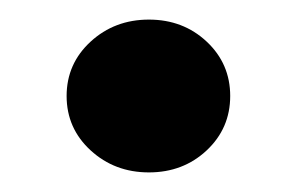

<svg xmlns="http://www.w3.org/2000/svg" viewBox="-20 -169 303 196"><path d="M132 7Q97 7 72.5 -15.5Q48 -38 48 -71Q48 -104 72.5 -126.5Q97 -149 132 -149Q167 -149 191 -126.5Q215 -104 215 -71Q215 -38 191 -15.5Q167 7 132 7Z"/></svg>

Font: Parkinsans Medium
Style: Regular
Weight: 500
Designer: Red Stone, Indian Type Foundry
Foundry: Indian Type Foundry
Version: Version 1.000